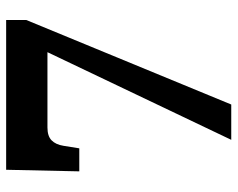

<svg xmlns="http://www.w3.org/2000/svg" viewBox="-92 -662 754 609"><g transform="rotate(-90 284.5 -357.0)"><path d="M146 0 424 -583H185Q158 -583 144.5 -570Q131 -557 127 -532L119 -482H46L51 -714H526V-650L258 0Z"/></g></svg>

Font: Noto Serif Kannada Black
Style: Regular
Weight: 900
Version: Version 2.003